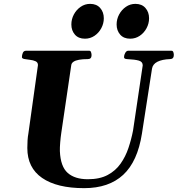

<svg xmlns="http://www.w3.org/2000/svg" viewBox="-20 -954 915 988"><path d="M413.1 14.2Q272.9 14.2 196.8 -38.3Q120.6 -90.8 120.6 -192.4Q120.6 -212.4 121.8 -231.9Q123 -251.5 126 -266.6L175.3 -619.1Q175.3 -633.3 162.8 -638.9Q150.4 -644.5 134 -646.2Q117.7 -647.9 105.2 -650.4Q92.8 -652.8 92.8 -660.2Q92.8 -670.9 97.4 -681.9Q102.1 -692.9 114.3 -692.9H439Q446.3 -692.9 448.7 -684.8Q451.2 -676.8 451.2 -670.4Q451.2 -649.9 432.1 -649.9Q405.3 -649.9 386.7 -646.5Q368.2 -643.1 358.2 -636.2Q348.1 -629.4 346.7 -618.7L295.4 -270.5Q292 -247.6 289.8 -221.2Q287.6 -194.8 288.1 -176.3Q291.5 -96.7 328.4 -64.2Q365.2 -31.7 432.1 -31.7Q493.2 -31.7 533.9 -53.5Q574.7 -75.2 600.3 -111.6Q626 -147.9 640.9 -192.4Q655.8 -236.8 664.6 -282.2L714.4 -617.7Q714.4 -636.2 694.6 -642.1Q674.8 -647.9 633.3 -649.9Q618.2 -650.4 618.2 -660.2Q618.2 -670.9 624.5 -681.9Q630.9 -692.9 639.6 -692.9H862.3Q869.6 -692.9 872.1 -685.3Q874.5 -677.7 874.5 -671.4Q874.5 -650.4 855.5 -649.9Q814 -648.4 790 -636.2Q766.1 -624 762.2 -600.6L710.4 -266.6Q688 -123 614 -54.4Q540 14.2 413.1 14.2ZM649.9 -754.9Q616.7 -754.9 598.4 -775.9Q580.1 -796.9 580.1 -828.1Q580.1 -855.5 593 -879.6Q606 -903.8 627.9 -918.9Q649.9 -934.1 676.8 -934.1Q710 -934.1 728.5 -912.8Q747.1 -891.6 747.1 -859.9Q747.1 -833 734.1 -808.8Q721.2 -784.7 699.2 -769.8Q677.2 -754.9 649.9 -754.9ZM417 -754.9Q383.8 -754.9 365.5 -775.9Q347.2 -796.9 347.2 -828.1Q347.2 -855.5 360.1 -879.6Q373 -903.8 395 -918.9Q417 -934.1 443.8 -934.1Q477.1 -934.1 495.6 -912.8Q514.2 -891.6 514.2 -859.9Q514.2 -833 501.2 -808.8Q488.3 -784.7 466.3 -769.8Q444.3 -754.9 417 -754.9Z"/></svg>

Font: Gelasio
Style: Bold Italic
Weight: 700
Italic angle: -8.5°
Designer: Eben Sorkin
Foundry: Eben Sorkin
Version: Version 1.008